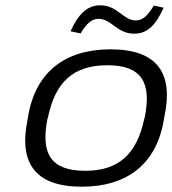

<svg xmlns="http://www.w3.org/2000/svg" viewBox="-20 -695 649 724"><path d="M86 -256 84 -244C50 -81 112 9 288 9C458 9 570 -75 598 -244L600 -256C635 -419 573 -509 397 -509C227 -509 114 -425 86 -256ZM159 -247 161 -253C188 -382 253 -449 385 -449C514 -449 552 -384 526 -253L524 -247C496 -115 429 -51 301 -51C172 -51 133 -115 159 -247ZM246 -577 284 -569C308 -609 327 -624 352 -624C400 -624 421 -568 486 -568C535 -568 567 -599 597 -666L560 -674C536 -634 517 -618 492 -618C444 -618 424 -675 358 -675C307 -675 274 -639 246 -577Z"/></svg>

Font: LT Wave Light
Style: Italic
Weight: 300
Designer: Daniel Lyons
Version: Version 2.5 (Glyphs App)